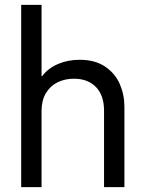

<svg xmlns="http://www.w3.org/2000/svg" viewBox="-20 -772 598 792"><path d="M67.4 -752H151.4V-458H153.8Q178.2 -490.2 218.8 -507.8Q259.3 -525.4 308.6 -525.4Q372.1 -525.4 413.6 -497.3Q455.1 -469.2 474.1 -425.3Q493.2 -381.3 493.2 -332V0H409.2V-314.5Q409.2 -378.9 375.7 -413.1Q342.3 -447.3 285.2 -447.3Q247.1 -447.3 216.8 -432.1Q186.5 -417 168.9 -387Q151.4 -356.9 151.4 -314.5V0H67.4Z"/></svg>

Font: Reddit Sans Vanilla
Style: Regular
Weight: 400
Designer: Stephen Hutchings
Foundry: Reddit
Version: Version 1.013